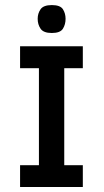

<svg xmlns="http://www.w3.org/2000/svg" viewBox="-20 -748 418 768"><path d="M135.7 -18V-545H237V-18ZM60.3 0V-87.3H311.3V0ZM60.3 -475.3V-563H311.3V-475.3ZM187.3 -616Q154 -616 142.3 -633.2Q130.7 -650.3 130.7 -672.7Q130.7 -694.3 142.3 -711Q154 -727.7 187.3 -727.7Q221 -727.7 231.7 -711Q242.3 -694.3 242.3 -672.7Q242.3 -650.3 231.7 -633.2Q221 -616 187.3 -616Z"/></svg>

Font: Darker Grotesque Light
Style: Regular
Weight: 300
Designer: Gabriel Lam
Foundry: TypeRant
Version: Version 1.000;gftools[0.9.28]